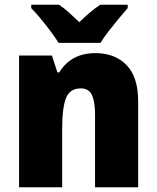

<svg xmlns="http://www.w3.org/2000/svg" viewBox="-20 -786 658 806"><path d="M381 -563Q462 -563 511 -513Q560 -463 560 -360V0H379V-304Q379 -359 366 -387Q353 -415 319 -415Q273 -415 257 -374Q241 -333 241 -246V0H60V-553H198L221 -482H229Q252 -521 290 -542Q328 -563 381 -563ZM226 -606Q213 -627 192.5 -654.5Q172 -682 150 -708.5Q128 -735 111 -752V-766H228Q250 -751 269.5 -733.5Q289 -716 313 -693Q337 -716 358 -734Q379 -752 401 -766H516V-752Q500 -734 478.5 -708Q457 -682 436 -655Q415 -628 402 -606Z"/></svg>

Font: Noto Sans Myanmar SemiCondensed Black
Style: Regular
Weight: 900
Width: 4
Designer: Monotype Design Team
Foundry: Monotype Imaging Inc.
Version: Version 2.107; ttfautohint (v1.8.4.7-5d5b)